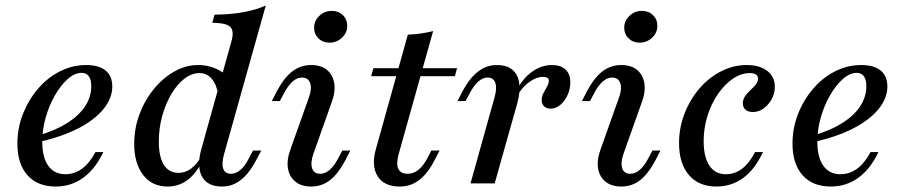

<svg xmlns="http://www.w3.org/2000/svg" viewBox="-20 -661 3264 692"><path d="M180.6 11.3Q115.3 11.3 79 -29.4Q42.7 -70.2 42.7 -143.5Q42.7 -200 62.9 -250.8Q83.1 -301.6 117.3 -341.5Q151.6 -381.5 196.4 -404Q241.1 -426.6 290.3 -426.6Q336.3 -426.6 360.5 -406.9Q384.7 -387.1 384.7 -349.2Q384.7 -306.5 352.4 -267.3Q320.2 -228.2 261.3 -198Q202.4 -167.7 121.8 -150L122.6 -174.2Q182.3 -191.9 223.8 -218.5Q265.3 -245.2 287.1 -278.6Q308.9 -312.1 308.9 -350Q308.9 -374.2 300 -386.3Q291.1 -398.4 274.2 -398.4Q249.2 -398.4 224.2 -376.2Q199.2 -354 178.2 -317.7Q157.3 -281.5 144.8 -237.9Q132.3 -194.4 132.3 -150.8Q132.3 -93.5 154 -63.3Q175.8 -33.1 215.3 -33.1Q248.4 -33.1 275.4 -52.8Q302.4 -72.6 324.2 -112.9H352.4Q323.4 -51.6 279.8 -20.2Q236.3 11.3 180.6 11.3Z M779.8 11.3Q744.4 11.3 723.8 -5.6Q703.2 -22.6 698.8 -53.6Q694.4 -84.7 705.6 -123.4L812.1 -504.8Q821 -533.1 817.7 -549.2Q814.5 -565.3 797.6 -571.8Q780.6 -578.2 745.2 -579L753.2 -608.1Q811.3 -608.9 856.5 -616.9Q901.6 -625 937.9 -641.1L787.9 -106.5Q778.2 -73.4 784.3 -54Q790.3 -34.7 812.1 -34.7Q829.8 -34.7 846.4 -48.4Q862.9 -62.1 876.6 -89.5L891.9 -118.5H921.8L903.2 -83.9Q888.7 -55.6 870.6 -34.3Q852.4 -12.9 830.2 -0.8Q808.1 11.3 779.8 11.3ZM583.9 11.3Q528.2 11.3 496 -30.2Q463.7 -71.8 463.7 -142.7Q463.7 -198.4 482.7 -249.2Q501.6 -300 534.3 -339.9Q566.9 -379.8 608.1 -403.2Q649.2 -426.6 694.4 -426.6Q733.1 -426.6 766.9 -409.3Q800.8 -391.9 827.4 -358.9L766.9 -316.9Q761.3 -355.6 743.5 -376.6Q725.8 -397.6 699.2 -397.6Q670.2 -397.6 644 -377Q617.7 -356.5 597.2 -321.4Q576.6 -286.3 564.5 -242.3Q552.4 -198.4 552.4 -150.8Q552.4 -96 570.6 -66.9Q588.7 -37.9 623.4 -37.9Q647.6 -37.9 668.5 -53.2Q689.5 -68.5 706.5 -99.2L708.9 -80.6Q687.1 -35.5 655.6 -12.1Q624.2 11.3 583.9 11.3Z M1101.6 11.3Q1066.1 11.3 1044.4 -6.5Q1022.6 -24.2 1017.7 -54.8Q1012.9 -85.5 1027.4 -124.2L1092.7 -308.1Q1104.8 -340.3 1098 -360.9Q1091.1 -381.5 1068.5 -381.5Q1050.8 -381.5 1034.7 -367.3Q1018.5 -353.2 1004 -325.8L988.7 -296.8H959.7L977.4 -331.5Q1004 -381.5 1033.9 -404Q1063.7 -426.6 1101.6 -426.6Q1137.1 -426.6 1158.5 -408.9Q1179.8 -391.1 1184.7 -360.5Q1189.5 -329.8 1175 -291.1L1109.7 -107.3Q1098.4 -75 1104.8 -54.8Q1111.3 -34.7 1133.9 -34.7Q1169.4 -34.7 1198.4 -89.5L1213.7 -118.5H1242.7L1225 -83.9Q1198.4 -33.9 1169 -11.3Q1139.5 11.3 1101.6 11.3ZM1167.7 -507.3Q1143.5 -507.3 1127.8 -522.6Q1112.1 -537.9 1112.1 -561.3Q1112.1 -586.3 1131 -604Q1150 -621.8 1175.8 -621.8Q1200 -621.8 1215.7 -606.5Q1231.5 -591.1 1231.5 -567.7Q1231.5 -542.7 1212.5 -525Q1193.5 -507.3 1167.7 -507.3Z M1420.2 11.3Q1364.5 11.3 1341.1 -25.8Q1317.7 -62.9 1334.7 -123.4L1450 -536.3Q1474.2 -537.1 1497.2 -540.3Q1520.2 -543.5 1541.1 -549.2L1416.9 -105.6Q1407.3 -70.2 1415.7 -52.4Q1424.2 -34.7 1449.2 -34.7Q1470.2 -34.7 1487.5 -48.4Q1504.8 -62.1 1520.2 -90.3L1534.7 -118.5H1564.5L1540.3 -72.6Q1527.4 -49.2 1510.5 -30.2Q1493.5 -11.3 1471.4 0Q1449.2 11.3 1420.2 11.3ZM1317.7 -386.3 1325.8 -415.3H1627.4L1619.4 -386.3Z M1675.8 0 1762.1 -308.9Q1771.8 -342.7 1765.3 -362.1Q1758.9 -381.5 1737.1 -381.5Q1720.2 -381.5 1704 -367.3Q1687.9 -353.2 1673.4 -325.8L1658.1 -296.8H1629L1646.8 -331.5Q1662.1 -360.5 1680.2 -381.5Q1698.4 -402.4 1720.6 -414.5Q1742.7 -426.6 1771 -426.6Q1806.5 -426.6 1826.6 -409.7Q1846.8 -392.7 1851.2 -362.1Q1855.6 -331.5 1845.2 -291.9L1762.9 0ZM1964.5 -269.4Q1950 -269.4 1941.1 -277.8Q1932.3 -286.3 1932.3 -300.8Q1932.3 -313.7 1939.1 -326.2Q1946 -338.7 1952 -349.6Q1958.1 -360.5 1958.1 -370.2Q1958.1 -383.9 1936.3 -383.9Q1913.7 -383.9 1887.9 -365.7Q1862.1 -347.6 1844.4 -316.1L1842.7 -337.1Q1866.1 -380.6 1899.2 -403.6Q1932.3 -426.6 1969.4 -426.6Q2000.8 -426.6 2018.1 -410.5Q2035.5 -394.4 2035.5 -364.5Q2035.5 -340.3 2025.4 -318.1Q2015.3 -296 1999.2 -282.7Q1983.1 -269.4 1964.5 -269.4Z M2219.4 11.3Q2183.9 11.3 2162.1 -6.5Q2140.3 -24.2 2135.5 -54.8Q2130.6 -85.5 2145.2 -124.2L2210.5 -308.1Q2222.6 -340.3 2215.7 -360.9Q2208.9 -381.5 2186.3 -381.5Q2168.5 -381.5 2152.4 -367.3Q2136.3 -353.2 2121.8 -325.8L2106.5 -296.8H2077.4L2095.2 -331.5Q2121.8 -381.5 2151.6 -404Q2181.5 -426.6 2219.4 -426.6Q2254.8 -426.6 2276.2 -408.9Q2297.6 -391.1 2302.4 -360.5Q2307.3 -329.8 2292.7 -291.1L2227.4 -107.3Q2216.1 -75 2222.6 -54.8Q2229 -34.7 2251.6 -34.7Q2287.1 -34.7 2316.1 -89.5L2331.5 -118.5H2360.5L2342.7 -83.9Q2316.1 -33.9 2286.7 -11.3Q2257.3 11.3 2219.4 11.3ZM2285.5 -507.3Q2261.3 -507.3 2245.6 -522.6Q2229.8 -537.9 2229.8 -561.3Q2229.8 -586.3 2248.8 -604Q2267.7 -621.8 2293.5 -621.8Q2317.7 -621.8 2333.5 -606.5Q2349.2 -591.1 2349.2 -567.7Q2349.2 -542.7 2330.2 -525Q2311.3 -507.3 2285.5 -507.3Z M2562.1 11.3Q2498.4 11.3 2462.9 -30.2Q2427.4 -71.8 2427.4 -145.2Q2427.4 -200.8 2447.2 -251.6Q2466.9 -302.4 2500.8 -341.9Q2534.7 -381.5 2579 -404Q2623.4 -426.6 2671 -426.6Q2717.7 -426.6 2745.2 -405.6Q2772.6 -384.7 2772.6 -348.4Q2772.6 -324.2 2761.3 -303.6Q2750 -283.1 2732.3 -270.2Q2714.5 -257.3 2693.5 -257.3Q2676.6 -257.3 2666.9 -265.7Q2657.3 -274.2 2657.3 -288.7Q2657.3 -302.4 2665.3 -314.1Q2673.4 -325.8 2684.3 -335.9Q2695.2 -346 2703.6 -355.6Q2712.1 -365.3 2712.1 -377.4Q2712.1 -397.6 2682.3 -397.6Q2650.8 -397.6 2621 -377Q2591.1 -356.5 2567.3 -321.8Q2543.5 -287.1 2529.8 -243.1Q2516.1 -199.2 2516.1 -153.2Q2516.1 -95.2 2536.7 -64.1Q2557.3 -33.1 2596 -33.1Q2628.2 -33.1 2654 -52.4Q2679.8 -71.8 2701.6 -112.9H2729.8Q2701.6 -51.6 2659.3 -20.2Q2616.9 11.3 2562.1 11.3Z M2974.2 11.3Q2908.9 11.3 2872.6 -29.4Q2836.3 -70.2 2836.3 -143.5Q2836.3 -200 2856.5 -250.8Q2876.6 -301.6 2910.9 -341.5Q2945.2 -381.5 2989.9 -404Q3034.7 -426.6 3083.9 -426.6Q3129.8 -426.6 3154 -406.9Q3178.2 -387.1 3178.2 -349.2Q3178.2 -306.5 3146 -267.3Q3113.7 -228.2 3054.8 -198Q2996 -167.7 2915.3 -150L2916.1 -174.2Q2975.8 -191.9 3017.3 -218.5Q3058.9 -245.2 3080.6 -278.6Q3102.4 -312.1 3102.4 -350Q3102.4 -374.2 3093.5 -386.3Q3084.7 -398.4 3067.7 -398.4Q3042.7 -398.4 3017.7 -376.2Q2992.7 -354 2971.8 -317.7Q2950.8 -281.5 2938.3 -237.9Q2925.8 -194.4 2925.8 -150.8Q2925.8 -93.5 2947.6 -63.3Q2969.4 -33.1 3008.9 -33.1Q3041.9 -33.1 3069 -52.8Q3096 -72.6 3117.7 -112.9H3146Q3116.9 -51.6 3073.4 -20.2Q3029.8 11.3 2974.2 11.3Z"/></svg>

Font: Playfair 5pt SemiExpanded Light Medium
Style: Italic
Weight: 500
Italic angle: -15.6°
Version: Version 2.001;gftools[0.9.30]